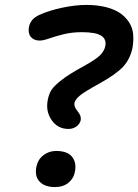

<svg xmlns="http://www.w3.org/2000/svg" viewBox="-20 -740 555 771"><path d="M254.9 -222.2Q211.9 -222.2 187.3 -257.8Q162.6 -293.5 171.9 -338.9Q175.8 -360.8 186 -377.7Q196.3 -394.5 227.3 -418.7Q258.3 -442.9 314 -473.1Q363.8 -500.5 381.3 -517.6Q398.9 -534.7 402.8 -555.2Q408.2 -583 386 -596.9Q363.8 -610.8 308.1 -610.8Q268.6 -610.8 234.6 -602.3Q200.7 -593.8 177 -585.4Q153.3 -577.1 139.2 -577.1Q116.2 -577.1 104 -591.6Q91.8 -606 96.2 -630.9Q102.1 -664.1 138.2 -680.2Q176.8 -697.8 229.5 -709Q282.2 -720.2 326.2 -720.2Q370.6 -720.2 405.3 -711.4Q439.9 -702.6 462.2 -687.3Q484.4 -671.9 498.3 -650.4Q512.2 -628.9 514.6 -603.3Q517.1 -577.6 512.2 -548.8Q502.9 -502.9 474.4 -472.2Q445.8 -441.4 377.9 -403.8Q319.8 -372.1 301 -356.4Q282.2 -340.8 278.8 -326.2Q276.4 -311.5 291.7 -293.2Q307.1 -274.9 304.2 -257.8Q301.3 -243.2 287.6 -232.7Q273.9 -222.2 254.9 -222.2ZM200.2 11.2Q160.2 11.2 139.4 -10.3Q118.7 -31.7 126 -69.8Q131.8 -99.1 154.1 -116.5Q176.3 -133.8 205.1 -133.8Q251.5 -133.8 269.8 -109.9Q288.1 -85.9 280.8 -50.8Q276.4 -23.9 255.1 -6.3Q233.9 11.2 200.2 11.2Z"/></svg>

Font: Shantell Sans Normal
Style: Italic
Weight: 500
Italic angle: -11.31°
Designer: Stephen Nixon, Anya Danilova, Shantell Martin
Foundry: Arrow Type
Version: Version 1.006;[559af2be0]